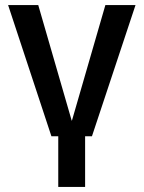

<svg xmlns="http://www.w3.org/2000/svg" viewBox="-20 -538 567 758"><path d="M183 0 12 -518H131L263 -62H264L396 -518H515L343 0ZM210 200V-19H316V200Z"/></svg>

Font: TikTok Sans 24pt Medium
Style: Regular
Weight: 500
Version: Version 4.000